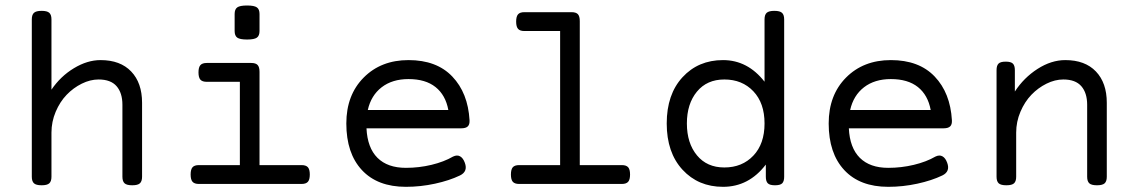

<svg xmlns="http://www.w3.org/2000/svg" viewBox="-20 -686 4237 716"><path d="M134.8 -645.5Q114.7 -645.5 106.7 -638.2Q98.6 -630.9 98.6 -613.8V-26.9Q98.6 -9.8 106.7 -2.4Q114.7 4.9 134.8 4.9H135.7Q155.8 4.9 163.8 -2.4Q171.9 -9.8 171.9 -26.9V-191.4Q171.9 -231.9 187.7 -269.3Q203.6 -306.6 228.5 -332.5Q253.4 -358.4 284.9 -374Q316.4 -389.6 347.7 -389.6Q393.1 -389.6 414.8 -364.5Q436.5 -339.4 436.5 -295.4V-26.9Q436.5 -9.8 444.6 -2.4Q452.6 4.9 472.7 4.9H473.6Q493.7 4.9 501.7 -2.4Q509.8 -9.8 509.8 -26.9V-302.7Q509.8 -377 469.2 -419.4Q428.7 -461.9 355 -461.9Q305.7 -461.9 255.6 -431.6Q205.6 -401.4 171.9 -351.6V-613.8Q171.9 -630.9 163.8 -638.2Q155.8 -645.5 135.7 -645.5Z M751 -451.2Q734.4 -451.2 727.3 -443.1Q720.2 -435.1 720.2 -416Q720.2 -397 727.3 -388.9Q734.4 -380.9 751 -380.9H874.5V-70.3H721.7Q705.1 -70.3 698 -62.3Q690.9 -54.2 690.9 -35.2Q690.9 -16.1 698 -8.1Q705.1 0 721.7 0H1104.5Q1121.1 0 1128.2 -8.1Q1135.3 -16.1 1135.3 -35.2Q1135.3 -54.2 1128.2 -62.3Q1121.1 -70.3 1104.5 -70.3H947.8V-418Q947.8 -436 940.7 -443.6Q933.6 -451.2 917 -451.2ZM947.8 -633.8Q947.8 -651.4 938 -658.4Q928.2 -665.5 901.4 -665.5Q874.5 -665.5 864.7 -658.4Q855 -651.4 855 -633.8V-570.3Q855 -552.7 864.7 -545.7Q874.5 -538.6 901.4 -538.6Q928.2 -538.6 938 -545.7Q947.8 -552.7 947.8 -570.3Z M1271.5 -225.6Q1271.5 -114.3 1329.6 -51.8Q1387.7 10.7 1493.7 10.7Q1548.3 10.7 1602.1 -1Q1655.8 -12.7 1695.3 -31.7Q1725.6 -46.4 1713.4 -79.1Q1707 -96.7 1695.8 -103Q1684.6 -109.4 1669.4 -102.1Q1635.7 -82.5 1589.1 -71.3Q1542.5 -60.1 1493.7 -60.1Q1425.3 -60.1 1387.7 -97.4Q1350.1 -134.8 1346.7 -207.5H1700.2Q1716.8 -207.5 1724.4 -214.6Q1731.9 -221.7 1731 -237.8Q1725.1 -339.4 1666.7 -400.6Q1608.4 -461.9 1503.4 -461.9Q1400.9 -461.9 1336.2 -396.7Q1271.5 -331.5 1271.5 -225.6ZM1651.9 -275.9H1351.6Q1363.8 -330.1 1403.3 -360.6Q1442.9 -391.1 1503.4 -391.1Q1566.9 -391.1 1604.2 -361.3Q1641.6 -331.5 1651.9 -275.9Z M2068.8 -640.6V-51.8H2142.1V-607.4Q2142.1 -625.5 2135 -633.1Q2127.9 -640.6 2111.3 -640.6ZM1916 -70.3Q1899.4 -70.3 1892.3 -62.3Q1885.3 -54.2 1885.3 -35.2Q1885.3 -16.1 1892.3 -8.1Q1899.4 0 1916 0H2298.8Q2315.4 0 2322.5 -8.1Q2329.6 -16.1 2329.6 -35.2Q2329.6 -54.2 2322.5 -62.3Q2315.4 -70.3 2298.8 -70.3ZM1935.5 -640.6Q1918.9 -640.6 1911.9 -632.6Q1904.8 -624.5 1904.8 -605.5Q1904.8 -586.4 1911.9 -578.4Q1918.9 -570.3 1935.5 -570.3H2098.6V-640.6Z M2867.2 -645.5Q2847.2 -645.5 2839.1 -638.2Q2831.1 -630.9 2831.1 -613.8V-381.3Q2768.1 -461.9 2676.3 -461.9Q2584 -461.9 2525.1 -397.9Q2466.3 -334 2466.3 -225.6Q2466.3 -117.2 2525.1 -53.2Q2584 10.7 2676.3 10.7Q2772.5 10.7 2835.9 -72.3V-26.9Q2835.9 -9.8 2843.3 -2.4Q2850.6 4.9 2869.6 4.9H2870.6Q2889.6 4.9 2897 -2.4Q2904.3 -9.8 2904.3 -26.9V-613.8Q2904.3 -630.9 2896.2 -638.2Q2888.2 -645.5 2868.2 -645.5ZM2681.2 -61.5Q2616.2 -61.5 2578.9 -106.9Q2541.5 -152.3 2541.5 -225.6Q2541.5 -298.8 2578.9 -344.2Q2616.2 -389.6 2681.2 -389.6Q2747.6 -389.6 2789.3 -345.7Q2831.1 -301.8 2831.1 -225.6Q2831.1 -149.4 2789.3 -105.5Q2747.6 -61.5 2681.2 -61.5Z M3070.3 -225.6Q3070.3 -114.3 3128.4 -51.8Q3186.5 10.7 3292.5 10.7Q3347.2 10.7 3400.9 -1Q3454.6 -12.7 3494.1 -31.7Q3524.4 -46.4 3512.2 -79.1Q3505.9 -96.7 3494.6 -103Q3483.4 -109.4 3468.3 -102.1Q3434.6 -82.5 3387.9 -71.3Q3341.3 -60.1 3292.5 -60.1Q3224.1 -60.1 3186.5 -97.4Q3148.9 -134.8 3145.5 -207.5H3499Q3515.6 -207.5 3523.2 -214.6Q3530.8 -221.7 3529.8 -237.8Q3523.9 -339.4 3465.6 -400.6Q3407.2 -461.9 3302.2 -461.9Q3199.7 -461.9 3135 -396.7Q3070.3 -331.5 3070.3 -225.6ZM3450.7 -275.9H3150.4Q3162.6 -330.1 3202.1 -360.6Q3241.7 -391.1 3302.2 -391.1Q3365.7 -391.1 3403.1 -361.3Q3440.4 -331.5 3450.7 -275.9Z M3764.6 -344.7V-424.3Q3764.6 -441.4 3757.3 -448.7Q3750 -456.1 3731 -456.1H3730Q3710.9 -456.1 3703.6 -448.7Q3696.3 -441.4 3696.3 -424.3V-26.9Q3696.3 -9.8 3704.3 -2.4Q3712.4 4.9 3732.4 4.9H3733.4Q3753.4 4.9 3761.5 -2.4Q3769.5 -9.8 3769.5 -26.9V-191.4Q3769.5 -231.9 3785.4 -269.3Q3801.3 -306.6 3826.2 -332.5Q3851.1 -358.4 3882.6 -374Q3914.1 -389.6 3945.3 -389.6Q3990.7 -389.6 4012.5 -364.5Q4034.2 -339.4 4034.2 -295.4V-26.9Q4034.2 -9.8 4042.2 -2.4Q4050.3 4.9 4070.3 4.9H4071.3Q4091.3 4.9 4099.4 -2.4Q4107.4 -9.8 4107.4 -26.9V-302.7Q4107.4 -377 4066.9 -419.4Q4026.4 -461.9 3952.6 -461.9Q3900.4 -461.9 3849.1 -429Q3797.9 -396 3764.6 -344.7Z"/></svg>

Font: Courier Prime Code
Style: Regular
Weight: 400
Designer: Alan Dague-Greene
Foundry: Quote-Unquote Apps
Version: Version 3.18